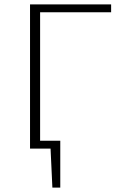

<svg xmlns="http://www.w3.org/2000/svg" viewBox="-20 -678 550 876"><path d="M147 0V-36H255L234 0ZM219 178 209 -36H255V178ZM117 0V-658H163V0ZM138 -622V-658H487V-622Z"/></svg>

Font: Ysabeau ExtraLight
Style: Regular
Weight: 250
Designer: Christian Thalmann (Catharsis Fonts)
Version: Version 2.002